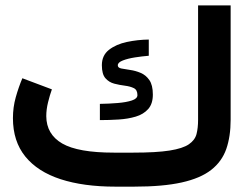

<svg xmlns="http://www.w3.org/2000/svg" viewBox="-20 -697 934 717"><path d="M477.5 -127Q564 -127 613.3 -134.8Q662.6 -142.6 685.3 -158.2Q708 -173.8 713.9 -196.5Q719.7 -219.2 719.7 -249V-676.8H841.3V-250Q841.3 -187.5 825 -140.6Q808.6 -93.8 768.6 -62.5Q728.5 -31.2 658.4 -15.6Q588.4 0 481 0H410.2Q292 0 206.3 -27.8Q120.6 -55.7 74.5 -112.5Q28.3 -169.4 28.3 -255.9Q28.3 -296.4 38.8 -333.7Q49.3 -371.1 63.5 -404.8L173.8 -363.3Q166 -341.8 159.4 -314.9Q152.8 -288.1 152.8 -263.2Q153.3 -195.3 212.4 -161.1Q271.5 -127 405.3 -127ZM353 -309.1Q387.2 -309.6 419.4 -312.3Q451.7 -314.9 472.4 -321.8Q493.2 -328.6 493.2 -341.8Q493.2 -361.3 479.7 -367.9Q466.3 -374.5 446.5 -377Q426.8 -379.4 407 -384.5Q387.2 -389.6 373.8 -404.8Q360.4 -419.9 360.4 -453.6Q360.4 -490.2 387 -511Q413.6 -531.7 453.9 -540.3Q494.1 -548.8 535.6 -549.3V-488.8Q511.2 -486.8 484.4 -482.7Q457.5 -478.5 438.7 -471.2Q419.9 -463.9 419.9 -453.1Q419.9 -443.8 433.1 -441.2Q446.3 -438.5 465.8 -435.8Q485.4 -433.1 504.9 -425Q524.4 -417 537.6 -398.2Q550.8 -379.4 550.8 -343.8Q550.8 -309.1 533.2 -289.6Q515.6 -270 486.8 -261.5Q458 -252.9 423.1 -250.7Q388.2 -248.5 353 -248.5Z"/></svg>

Font: Vazir FD-WOL
Style: Bold-FD-WOL
Weight: 700
Designer: Saber Rastikerdar
Foundry: Saber Rastikerdar
Version: Version 30.1.0